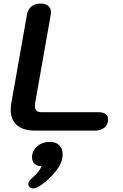

<svg xmlns="http://www.w3.org/2000/svg" viewBox="-20 -730 687 1073"><path d="M40 -116Q40 -133 43 -152L131 -650Q136 -678 156 -694Q176 -710 207 -710Q234 -710 249.5 -697Q265 -684 265 -661Q265 -654 264 -650L176 -152Q175 -147 175 -138Q175 -121 184 -112Q193 -103 210 -103H530Q556 -103 570 -92.5Q584 -82 584 -62Q584 -34 564 -17Q544 0 512 0H176Q110 0 75 -30Q40 -60 40 -116ZM138 299Q138 282 165 260Q194 236 213 199Q188 199 173.5 185.5Q159 172 159 149Q159 113 187.5 88Q216 63 258 63Q292 63 311 81.5Q330 100 330 132Q330 178 293.5 224.5Q257 271 214 301Q183 323 165 323Q152 323 143 312Q138 307 138 299Z"/></svg>

Font: Kodchasan
Style: Bold Italic
Weight: 700
Italic angle: -10°
Version: Version 1.000; ttfautohint (v1.6)